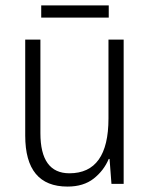

<svg xmlns="http://www.w3.org/2000/svg" viewBox="-20 -678 554 708"><path d="M436 -532H380V-241Q380 -39 236 -39Q129 -39 129 -187V-532H73V-178Q73 10 229 10Q288 10 325.5 -19.5Q363 -49 381 -92H384L391 0H436ZM381 -658V-613H132V-658Z"/></svg>

Font: Noto Sans UI SemiCondensed Light
Style: Regular
Weight: 300
Width: 4
Designer: Monotype Design Team
Foundry: Monotype Imaging Inc.
Version: Version 1.901